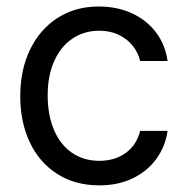

<svg xmlns="http://www.w3.org/2000/svg" viewBox="-20 -557 569 588"><path d="M42 -262.7Q42 -342.8 72 -405Q102.1 -467.3 156.5 -502.2Q210.9 -537.1 282.2 -537.1Q338.4 -537.1 383.8 -516.4Q429.2 -495.6 457.8 -457.8Q486.3 -419.9 493.2 -370.1H409.2Q403.3 -395.5 386.7 -416.5Q370.1 -437.5 344 -450.2Q317.9 -462.9 284.2 -462.9Q237.3 -462.9 201.4 -438.5Q165.5 -414.1 145.8 -369.4Q126 -324.7 126 -265.6Q126 -204.6 145.3 -159.2Q164.6 -113.8 200.4 -89.1Q236.3 -64.5 284.2 -64.5Q331.5 -64.5 365 -88.6Q398.4 -112.8 409.2 -156.2H493.2Q486.3 -108.4 459 -70.6Q431.6 -32.7 386.7 -11Q341.8 10.7 284.2 10.7Q210.4 10.7 155.5 -24.2Q100.6 -59.1 71.3 -121.1Q42 -183.1 42 -262.7Z"/></svg>

Font: Pretendard Std
Style: Regular
Weight: 400
Designer: Base glyphs from Inter by Rasmus Andersson; Hangeul glyphs from Noto Sans CJK(Source Han Sans) by Jang Soo-young and Kan
Foundry: Kil Hyung-jin
Version: Version 1.309